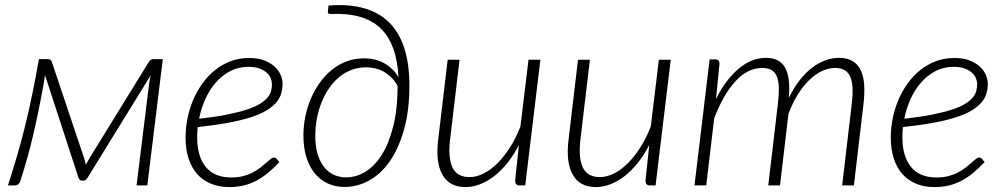

<svg xmlns="http://www.w3.org/2000/svg" viewBox="-20 -734 3978 760"><path d="M313.5 -106.5Q317.5 -93.5 320 -81.5Q322 -86 324.5 -90.8Q327 -95.5 330 -101L569.5 -489.5Q573.5 -496 578.2 -498Q583 -500 588 -500H624.5L563 0H520.5L571 -408Q572.5 -421 576.5 -436L326 -29.5Q323 -25 319.2 -22Q315.5 -19 310.5 -19H303.5Q299 -19 296 -22Q293 -25 291 -29.5L158 -437Q157 -429 155.8 -420.8Q154.5 -412.5 153.5 -406Q135 -302 112.8 -205.8Q90.5 -109.5 60 -16Q57.5 -9 52 -4.5Q46.5 0 38 0H11.5Q31.5 -62.5 48.8 -121.5Q66 -180.5 80.8 -241Q95.5 -301.5 108.5 -365Q121.5 -428.5 134 -500H168.5Q173.5 -500 178 -498.2Q182.5 -496.5 185 -489.5L313.5 -106.5Z M1098.5 -402.5Q1098.5 -382 1093 -363.5Q1087.5 -345 1073.5 -328.5Q1059.5 -312 1035.5 -297.2Q1011.5 -282.5 974 -270.2Q936.5 -258 884.5 -248.2Q832.5 -238.5 762.5 -231Q761.5 -220.5 761 -210.2Q760.5 -200 760.5 -190Q760.5 -115.5 794.2 -73.5Q828 -31.5 896 -31.5Q922.5 -31.5 943.8 -37.2Q965 -43 981.8 -52Q998.5 -61 1011.2 -71Q1024 -81 1034 -90Q1044 -99 1051.2 -104.8Q1058.5 -110.5 1064.5 -110.5Q1070.5 -110.5 1075 -105.5L1086 -92.5Q1061.5 -66.5 1038.2 -47.8Q1015 -29 991.2 -17Q967.5 -5 942 0.8Q916.5 6.5 887.5 6.5Q846 6.5 813.8 -7.2Q781.5 -21 759.5 -46.2Q737.5 -71.5 726 -107.8Q714.5 -144 714.5 -189Q714.5 -226.5 722 -264.5Q729.5 -302.5 744.2 -337.5Q759 -372.5 780.8 -403Q802.5 -433.5 830.5 -456Q858.5 -478.5 892.5 -491.5Q926.5 -504.5 966 -504.5Q1002.5 -504.5 1027.8 -494.2Q1053 -484 1068.8 -468.8Q1084.5 -453.5 1091.5 -435.8Q1098.5 -418 1098.5 -402.5ZM963.5 -469.5Q923.5 -469.5 891.2 -452.5Q859 -435.5 834.2 -407.2Q809.5 -379 792.8 -341.8Q776 -304.5 768 -264Q831.5 -271 877.5 -280.2Q923.5 -289.5 955.5 -299.8Q987.5 -310 1007.2 -322Q1027 -334 1038 -346.8Q1049 -359.5 1052.8 -373Q1056.5 -386.5 1056.5 -401Q1056.5 -411.5 1051.8 -423.8Q1047 -436 1036 -446Q1025 -456 1007.2 -462.8Q989.5 -469.5 963.5 -469.5Z M1280.5 -712Q1358.5 -718.5 1418.2 -702.2Q1478 -686 1518.5 -647Q1559 -608 1579.8 -545.2Q1600.5 -482.5 1600.5 -396Q1600.5 -295.5 1579 -220Q1557.5 -144.5 1522 -94.2Q1486.5 -44 1440.2 -19Q1394 6 1344 6Q1307.5 6 1277.5 -7.8Q1247.5 -21.5 1226 -47.8Q1204.5 -74 1192.8 -111.8Q1181 -149.5 1181 -197.5Q1181 -234.5 1188.5 -271.8Q1196 -309 1210.2 -342.8Q1224.5 -376.5 1245.2 -405.8Q1266 -435 1292.5 -456.8Q1319 -478.5 1351.2 -490.8Q1383.5 -503 1420.5 -503Q1466 -503 1500.5 -484Q1535 -465 1557.5 -428.5Q1550.5 -562 1484.8 -623.5Q1419 -685 1288 -678.5Q1275.5 -678.5 1278 -690.5ZM1350.5 -32Q1389 -32 1425.2 -53.5Q1461.5 -75 1490 -119.2Q1518.5 -163.5 1536 -231.8Q1553.5 -300 1554 -393.5Q1536.5 -426.5 1504.5 -447Q1472.5 -467.5 1428.5 -467.5Q1397 -467.5 1369.8 -456.8Q1342.5 -446 1320.2 -427Q1298 -408 1280.8 -382Q1263.5 -356 1251.8 -326Q1240 -296 1234 -262.8Q1228 -229.5 1228 -196Q1228 -155 1237.2 -124.2Q1246.5 -93.5 1262.8 -73Q1279 -52.5 1301.2 -42.2Q1323.5 -32 1350.5 -32Z M1799 -497.5 1761.5 -181Q1753 -109.5 1771 -71.2Q1789 -33 1838.5 -33Q1866 -33 1894 -47Q1922 -61 1948.5 -87.2Q1975 -113.5 1998.5 -150.2Q2022 -187 2040 -233L2072 -497.5H2119L2059 0H2037Q2027.5 0 2023.2 -5Q2019 -10 2019 -18.5L2034 -160Q2013.5 -120.5 1988.8 -89.5Q1964 -58.5 1936.8 -37.2Q1909.5 -16 1880.5 -4.8Q1851.5 6.5 1822.5 6.5Q1758.5 6.5 1731 -42.8Q1703.5 -92 1714.5 -181L1752 -497.5Z M2315 -497.5 2277.5 -181Q2269 -109.5 2287 -71.2Q2305 -33 2354.5 -33Q2382 -33 2410 -47Q2438 -61 2464.5 -87.2Q2491 -113.5 2514.5 -150.2Q2538 -187 2556 -233L2588 -497.5H2635L2575 0H2553Q2543.5 0 2539.2 -5Q2535 -10 2535 -18.5L2550 -160Q2529.5 -120.5 2504.8 -89.5Q2480 -58.5 2452.8 -37.2Q2425.5 -16 2396.5 -4.8Q2367.5 6.5 2338.5 6.5Q2274.5 6.5 2247 -42.8Q2219.5 -92 2230.5 -181L2268 -497.5Z M2729 0 2789 -499H2810.5Q2828 -499 2828 -481L2814 -342Q2853 -419.5 2904 -462.2Q2955 -505 3011.5 -505Q3040.5 -505 3059.5 -494.5Q3078.5 -484 3089 -463.8Q3099.5 -443.5 3102.5 -414Q3105.5 -384.5 3102.5 -346.5Q3122 -386.5 3145.2 -416.2Q3168.5 -446 3194.2 -465.8Q3220 -485.5 3247 -495.2Q3274 -505 3300.5 -505Q3333 -505 3354.2 -492.5Q3375.5 -480 3387 -456Q3398.5 -432 3400.8 -397.2Q3403 -362.5 3397.5 -318L3360 0H3313.5L3351 -318Q3355.5 -353.5 3354.8 -381Q3354 -408.5 3346.8 -427.2Q3339.5 -446 3324.8 -455.5Q3310 -465 3285.5 -465Q3261 -465 3235.8 -453.8Q3210.5 -442.5 3186.2 -420Q3162 -397.5 3140.2 -363.5Q3118.5 -329.5 3101 -283.5L3067.5 0H3021L3058.5 -318Q3063 -353.5 3063 -381Q3063 -408.5 3056.5 -427.2Q3050 -446 3035.8 -455.5Q3021.5 -465 2997 -465Q2940 -465 2891.8 -413Q2843.5 -361 2807 -266L2775.5 0Z M3890 -402.5Q3890 -382 3884.5 -363.5Q3879 -345 3865 -328.5Q3851 -312 3827 -297.2Q3803 -282.5 3765.5 -270.2Q3728 -258 3676 -248.2Q3624 -238.5 3554 -231Q3553 -220.5 3552.5 -210.2Q3552 -200 3552 -190Q3552 -115.5 3585.8 -73.5Q3619.5 -31.5 3687.5 -31.5Q3714 -31.5 3735.2 -37.2Q3756.5 -43 3773.2 -52Q3790 -61 3802.8 -71Q3815.5 -81 3825.5 -90Q3835.5 -99 3842.8 -104.8Q3850 -110.5 3856 -110.5Q3862 -110.5 3866.5 -105.5L3877.5 -92.5Q3853 -66.5 3829.8 -47.8Q3806.5 -29 3782.8 -17Q3759 -5 3733.5 0.8Q3708 6.5 3679 6.5Q3637.5 6.5 3605.2 -7.2Q3573 -21 3551 -46.2Q3529 -71.5 3517.5 -107.8Q3506 -144 3506 -189Q3506 -226.5 3513.5 -264.5Q3521 -302.5 3535.8 -337.5Q3550.5 -372.5 3572.2 -403Q3594 -433.5 3622 -456Q3650 -478.5 3684 -491.5Q3718 -504.5 3757.5 -504.5Q3794 -504.5 3819.2 -494.2Q3844.5 -484 3860.2 -468.8Q3876 -453.5 3883 -435.8Q3890 -418 3890 -402.5ZM3755 -469.5Q3715 -469.5 3682.8 -452.5Q3650.5 -435.5 3625.8 -407.2Q3601 -379 3584.2 -341.8Q3567.5 -304.5 3559.5 -264Q3623 -271 3669 -280.2Q3715 -289.5 3747 -299.8Q3779 -310 3798.8 -322Q3818.5 -334 3829.5 -346.8Q3840.5 -359.5 3844.2 -373Q3848 -386.5 3848 -401Q3848 -411.5 3843.2 -423.8Q3838.5 -436 3827.5 -446Q3816.5 -456 3798.8 -462.8Q3781 -469.5 3755 -469.5Z"/></svg>

Font: Lato Light
Style: Italic
Weight: 300
Italic angle: -7°
Designer: Lukasz Dziedzic
Foundry: tyPoland Lukasz Dziedzic
Version: Version 2.007; 2014-02-27